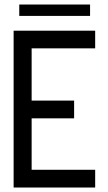

<svg xmlns="http://www.w3.org/2000/svg" viewBox="-20 -837 484 857"><path d="M66 -766V-816.8H382V-766ZM40.8 0V-700H404.8V-621.2H121.2V-388H310.8V-308.8H121.2V-79.2H404.8V0Z"/></svg>

Font: Stick No Bills ExtraLight
Style: Regular
Weight: 200
Designer: Kosala Senevirathne, Siva Puranthara, Lasantha Premarathna, Tharique Azeez
Foundry: mooniak
Version: Version 2.000